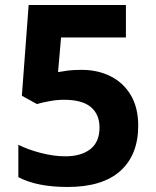

<svg xmlns="http://www.w3.org/2000/svg" viewBox="-20 -734 621 764"><path d="M305 -456Q370 -456 421 -430Q472 -404 501 -354.5Q530 -305 530 -234Q530 -118 459 -54Q388 10 249 10Q127 10 53 -29V-158Q90 -139 142 -125.5Q194 -112 240 -112Q303 -112 339.5 -140.5Q376 -169 376 -227Q376 -279 341.5 -308Q307 -337 234 -337Q207 -337 177 -331.5Q147 -326 127 -320L67 -353L94 -714H481V-585H223L211 -447Q227 -450 248.5 -453Q270 -456 305 -456Z"/></svg>

Font: Noto Sans Cherokee
Style: Bold
Weight: 700
Designer: Monotype Design Team
Foundry: Monotype Imaging Inc.
Version: Version 2.001; ttfautohint (v1.8.4.7-5d5b)